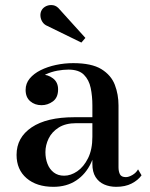

<svg xmlns="http://www.w3.org/2000/svg" viewBox="-20 -712 579 742"><path d="M429 10Q403.5 10 382.5 0.8Q361.5 -8.5 349.2 -28Q337 -47.5 337 -78.5V-304.5Q337 -340.5 330.5 -372Q324 -403.5 304.2 -423.2Q284.5 -443 244.5 -443Q224.5 -443 201.5 -438.8Q178.5 -434.5 158.2 -425.2Q138 -416 125 -401Q112 -386 112 -364.5H80Q80 -391.5 98.8 -407.8Q117.5 -424 140.5 -424Q165.5 -424 185 -409Q204.5 -394 204.5 -366.5Q204.5 -335 184.5 -320.2Q164.5 -305.5 140.5 -305.5Q114.5 -305.5 96.8 -320.8Q79 -336 79 -364.5Q79 -389.5 94.8 -408.5Q110.5 -427.5 137 -440.8Q163.5 -454 196.2 -461Q229 -468 263 -468Q334 -468 371.8 -444.8Q409.5 -421.5 423.8 -384.2Q438 -347 438 -304.5V-65.5Q438 -49.5 443.5 -38.5Q449 -27.5 466.5 -27.5Q477.5 -27.5 491.8 -35.8Q506 -44 513.5 -57.5L527 -34.5Q513.5 -15.5 488.8 -2.8Q464 10 429 10ZM186.5 10Q121.5 10 82.8 -23.2Q44 -56.5 44 -113.5Q44 -180.5 102.2 -219.8Q160.5 -259 267 -259H383.5V-236H275.5Q233.5 -236 207 -219.2Q180.5 -202.5 168 -176.8Q155.5 -151 155.5 -124Q155.5 -99.5 163.5 -78.8Q171.5 -58 187.8 -45.5Q204 -33 228 -33Q253.5 -33 278.5 -50Q303.5 -67 320.2 -100.5Q337 -134 337 -183.5H352.5Q352.5 -126.5 332 -82.8Q311.5 -39 274.5 -14.5Q237.5 10 186.5 10ZM294.5 -547.5 163.5 -611.5Q151 -616.5 144 -627.2Q137 -638 136.2 -650.8Q135.5 -663.5 141.5 -673.5Q147.5 -683.5 159.5 -688.8Q171.5 -694 185.5 -691.8Q199.5 -689.5 211 -675L310 -565.5Z"/></svg>

Font: Bodoni Moda SC 9pt Medium
Style: Regular
Weight: 500
Designer: Owen Earl
Foundry: indestructible type
Version: Version 2.005